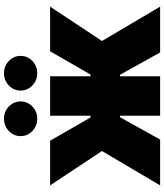

<svg xmlns="http://www.w3.org/2000/svg" viewBox="49 -863 814 952"><g transform="rotate(-90 456.0 -387.0)"><path d="M12.8 0 183.2 -288.4 12.8 -545.5H234.4L349.4 -345.2H358V-545.5H554V-345.2H562.5L677.6 -545.5H899.1L728.7 -288.4L899.1 0H671.9L561.1 -198.9H554V0H358V-198.9H350.9L240.1 0ZM343.8 -609.4Q307.5 -609.4 282.3 -633.5Q257.1 -657.7 257.1 -691.8Q257.1 -725.9 282.3 -750Q307.5 -774.1 343.8 -774.1Q378.9 -774.1 403.9 -750Q429 -725.9 429 -691.8Q429 -657.7 403.9 -633.5Q378.9 -609.4 343.8 -609.4ZM569.6 -609.4Q533.4 -609.4 508.2 -633.5Q483 -657.7 483 -691.8Q483 -725.9 508.2 -750Q533.4 -774.1 569.6 -774.1Q604.8 -774.1 629.8 -750Q654.8 -725.9 654.8 -691.8Q654.8 -657.7 629.8 -633.5Q604.8 -609.4 569.6 -609.4Z"/></g></svg>

Font: Karasuma Gothic
Style: Black
Weight: 900
Designer: Rasmus Andersson / Ryoko Nishizuka
Foundry: Genbu
Version: Version 1.00